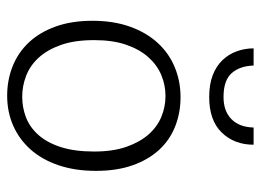

<svg xmlns="http://www.w3.org/2000/svg" viewBox="-116 -604 728 536"><g transform="rotate(90 248.0 -336.0)"><path d="M457 -240Q457 -181 441 -134.5Q425 -88 396.5 -56.5Q368 -25 330 -8.5Q292 8 247 8Q203 8 164.5 -7.5Q126 -23 98 -53Q70 -83 54 -127.5Q38 -172 38 -230Q38 -289 54.5 -335Q71 -381 100 -412.5Q129 -444 168 -460Q207 -476 251 -476Q295 -476 333 -461Q371 -446 398.5 -416Q426 -386 441.5 -342Q457 -298 457 -240ZM403 -235Q403 -287 390 -324.5Q377 -362 355.5 -386.5Q334 -411 306 -422.5Q278 -434 248 -434Q218 -434 190 -422.5Q162 -411 140 -386.5Q118 -362 105 -324.5Q92 -287 92 -235Q92 -180 105.5 -142Q119 -104 141 -80Q163 -56 191.5 -45Q220 -34 250 -34Q280 -34 307.5 -44.5Q335 -55 356.5 -79Q378 -103 390.5 -141.5Q403 -180 403 -235ZM163 -680Q164 -642 184 -619Q204 -596 251 -596Q290 -596 312.5 -618Q335 -640 336 -680H384Q384 -626 350 -591Q316 -556 251 -556Q215 -556 189.5 -566Q164 -576 147.5 -593.5Q131 -611 123 -633.5Q115 -656 115 -680Z"/></g></svg>

Font: Mukta ExtraLight
Style: Regular
Weight: 275
Designer: Girish Dalvi and Yashodeep Gholap
Foundry: Ek Type
Version: Version 2.538;PS 1.002;hotconv 16.6.51;makeotf.lib2.5.65220;